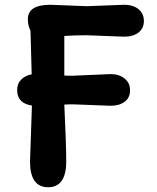

<svg xmlns="http://www.w3.org/2000/svg" viewBox="-20 -776 660 806"><path d="M106 -98 114 -333Q52 -342 52 -398Q52 -425 69 -442Q86 -459 113 -464L108 -647Q97 -668 97 -696Q97 -756 192 -756Q192 -756 344 -750L501 -756Q539 -756 561.5 -737.5Q584 -719 584 -688Q584 -657 561.5 -639.5Q539 -622 501 -622L344 -628Q290 -628 250 -625V-459Q262 -458 283 -458L444 -465Q480 -465 503 -446.5Q526 -428 526 -397Q526 -366 503.5 -349Q481 -332 444 -332L286 -338H276Q265 -337 250 -337Q258 -169 258 -98Q258 10 182 10Q106 10 106 -98Z"/></svg>

Font: Delius Unicase
Style: Bold
Weight: 700
Designer: Natalia Raices
Foundry: Natalia Raices
Version: Version 1.001